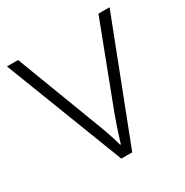

<svg xmlns="http://www.w3.org/2000/svg" viewBox="-129 -638 718 744"><g transform="rotate(-30 229.5 -265.5)"><path d="M205.1 0 0 -530.8H49.8L187 -169.9Q214.4 -100.6 228 -48.8H231Q251 -115.2 272 -170.9L409.2 -530.8H459L253.9 0Z"/></g></svg>

Font: OpenSans-Light
Style: Regular
Weight: 300
Foundry: Ascender Corporation
Version: Version 1.10